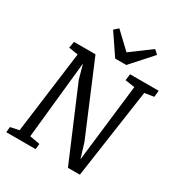

<svg xmlns="http://www.w3.org/2000/svg" viewBox="-221 -1128 1200 1280"><g transform="rotate(30 379.0 -488.5)"><path d="M16.6 0H242.7L246.6 -42.5L168.5 -56.6L230.5 -652.3L260.3 -544.4L491.2 0H583L682.1 -686.5L753.4 -697.8L758.3 -747.1H538.1L532.2 -697.8L605.5 -687L535.2 -90.3L500.5 -204.1L272 -747.1H106.4L98.1 -697.8L169.4 -686.5L86.9 -55.7L20.5 -42ZM399.9 -788.1H485.4L629.4 -948.7L599.1 -976.6L444.3 -861.8L323.2 -976.6L291.5 -948.2Z"/></g></svg>

Font: Merriweather
Style: Italic
Weight: 400
Italic angle: -7.5°
Designer: Eben Sorkin
Foundry: Eben Sorkin
Version: Version 1.001